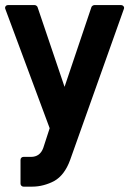

<svg xmlns="http://www.w3.org/2000/svg" viewBox="-32 -526 501 743"><path d="M160.2 -29.8Q117.2 -145 74.5 -260.3Q31.7 -375.5 -11.2 -490.7Q-13.7 -496.6 -10.5 -501.5Q-7.3 -506.3 -0.5 -506.3H102.1Q105.5 -506.3 108.9 -503.9Q112.3 -501.5 113.3 -498.5L217.8 -189.9L321.8 -498.5Q322.8 -501.5 326.4 -503.9Q330.1 -506.3 333 -506.3H436Q442.4 -506.3 446 -501.7Q449.7 -497.1 447.3 -491.2L239.3 93.3Q217.8 152.3 177.2 174.8Q158.7 184.6 137 190.4Q115.2 196.3 91.8 196.3H59.1Q54.2 196.3 50.8 192.9Q47.4 189.5 47.4 184.6V92.8Q47.4 87.4 50.8 84.2Q54.2 81.1 59.1 81.1H87.9Q122.6 81.1 135.3 46.9Z"/></svg>

Font: Alte DIN 1451 Mittelschrift
Style: Bold
Weight: 700
Designer: Peter Wiegel
Foundry: Peter Wiegel
Version: Version 1.003